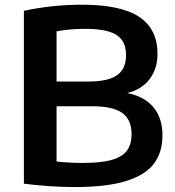

<svg xmlns="http://www.w3.org/2000/svg" viewBox="-20 -768 726 796"><path d="M653.5 -206.5Q653.5 -136 617.8 -89Q582 -42 501.8 -17.2Q421.5 7.5 289 7.5Q240.5 7.5 185 3.8Q129.5 0 79 -6.5V-723Q133 -735 195 -741.8Q257 -748.5 318 -748.5Q482 -748.5 557.5 -697.8Q633 -647 633 -544.5Q633 -484 600.8 -440.8Q568.5 -397.5 507.5 -382Q578 -368.5 615.8 -323.8Q653.5 -279 653.5 -206.5ZM214.5 -638V-430H347Q429 -430 465.8 -456.5Q502.5 -483 502.5 -538.5Q502.5 -577.5 485.8 -601.5Q469 -625.5 432 -637Q395 -648.5 333.5 -648.5Q269.5 -648.5 214.5 -638ZM525.5 -211.5Q525.5 -272 486.8 -299.8Q448 -327.5 362 -327.5H214.5V-98.5Q264.5 -92.5 324 -92.5Q400.5 -92.5 444.5 -105.5Q488.5 -118.5 507 -144.5Q525.5 -170.5 525.5 -211.5Z"/></svg>

Font: Encode Sans Semi Expanded SmBd
Style: Regular
Weight: 600
Width: 6
Designer: Multiple Designers
Foundry: Impallari Type
Version: Version 2.000